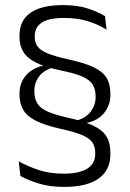

<svg xmlns="http://www.w3.org/2000/svg" viewBox="-20 -669 511 754"><path d="M277 -194.5Q316.5 -204.5 336 -230.5Q355.5 -256.5 355.5 -287V-290Q355.5 -318.5 343.8 -337.2Q332 -356 302.5 -368.8Q273 -381.5 218 -392.5Q157 -405.5 121.8 -423Q86.5 -440.5 71.5 -465.5Q56.5 -490.5 56.5 -524V-529Q56.5 -588 99.2 -618.5Q142 -649 227 -649Q284 -649 325.2 -635.5Q366.5 -622 392.5 -605.5L398.5 -552.5Q366.5 -572.5 325.8 -585.5Q285 -598.5 232 -598.5Q171.5 -598.5 144 -580.2Q116.5 -562 116.5 -527.5V-523.5Q116.5 -501.5 128 -486Q139.5 -470.5 168 -459Q196.5 -447.5 247.5 -436Q310 -422.5 346.2 -405.8Q382.5 -389 398 -364Q413.5 -339 413.5 -300V-296.5Q413.5 -256 389.2 -225.8Q365 -195.5 321 -186.5L321.5 -173.5ZM192 -405Q154 -395 134.5 -370Q115 -345 115 -314V-310.5Q115 -282 126.5 -263Q138 -244 167 -231Q196 -218 247.5 -206.5Q310 -193 346.5 -175.5Q383 -158 398.2 -132.8Q413.5 -107.5 413.5 -69V-63.5Q413.5 -0.5 367.2 32.2Q321 65 232.5 65Q174 65 130.8 51.2Q87.5 37.5 60 22L53.5 -35.5Q89.5 -15.5 132.5 -1.2Q175.5 13 230 13Q290.5 13 322.2 -6.5Q354 -26 354 -64.5V-69Q354 -93.5 342.5 -110Q331 -126.5 301.8 -138.8Q272.5 -151 218.5 -163Q158 -176.5 122.5 -194Q87 -211.5 71.8 -236.8Q56.5 -262 56.5 -297.5V-301.5Q56.5 -342 80.5 -371.2Q104.5 -400.5 149 -411L148.5 -422.5Z"/></svg>

Font: Anek Bangla Medium Light
Style: Regular
Weight: 300
Version: Version 1.003